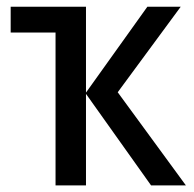

<svg xmlns="http://www.w3.org/2000/svg" viewBox="-20 -559 584 579"><path d="M524.9 -538.6 335 -280.8 540.5 0H435.5L239.3 -275.9V0H147.5V-460.9H12.2V-538.6H239.3V-279.8L424.3 -538.6Z"/></svg>

Font: Open Sans SemiCondensed Medium
Style: Regular
Weight: 500
Width: 4
Designer: Monotype Design Team
Foundry: Monotype Imaging Inc.
Version: Version 3.000